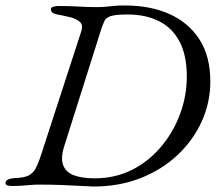

<svg xmlns="http://www.w3.org/2000/svg" viewBox="-24 -675 796 702"><path d="M317 7Q308 7 275.5 5Q243 3 202 1.5Q161 0 124 0Q106 0 91.5 1Q77 2 61 3.5Q45 5 20 5Q8 5 2 2.5Q-4 0 -4 -6Q-4 -22 32 -24Q64 -25 80.5 -33.5Q97 -42 106 -58.5Q115 -75 123 -99L273 -560Q281 -584 267.5 -595.5Q254 -607 231 -612.5Q208 -618 186 -622Q171 -625 166.5 -630Q162 -635 162 -642Q162 -648 171 -650.5Q180 -653 192 -653Q232 -653 265 -651Q298 -649 329 -649Q349 -649 363.5 -650.5Q378 -652 393.5 -653.5Q409 -655 432 -655Q526 -655 596 -623.5Q666 -592 705.5 -530.5Q745 -469 745 -377Q745 -301 714 -232Q683 -163 626 -109Q569 -55 490.5 -24Q412 7 317 7ZM322 -23Q397 -23 458.5 -54Q520 -85 565 -138.5Q610 -192 634.5 -258.5Q659 -325 659 -395Q659 -472 633 -522Q607 -572 558.5 -597Q510 -622 442 -622Q400 -622 382 -616.5Q364 -611 358.5 -599.5Q353 -588 347 -571L211 -141Q197 -97 207 -71Q217 -45 246.5 -34Q276 -23 322 -23Z"/></svg>

Font: EB Garamond
Style: Italic
Weight: 400
Italic angle: -17.2°
Designer: Georg Duffner and Octavio Pardo
Foundry: Georg Duffner
Version: Version 1.001